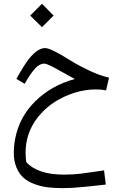

<svg xmlns="http://www.w3.org/2000/svg" viewBox="-20 -645 651 1018"><path d="M140.1 -562.5 202.6 -625 264.2 -562.5 202.6 -501ZM60.1 92.3Q82 -24.9 167.5 -108.6Q252.9 -192.4 376.5 -226.1Q352.1 -238.8 310.3 -262.7Q268.6 -286.6 246.6 -297.1Q224.6 -307.6 214.6 -307.6Q204.6 -307.6 196.3 -304Q188 -300.3 180.9 -295.4Q173.8 -290.5 166 -281.7Q158.2 -272.9 152.6 -265.9Q147 -258.8 139.6 -247.8Q132.3 -236.8 128.4 -230.5Q114.3 -207 110.8 -200.7L66.9 -226.6Q108.4 -301.8 134.3 -334Q179.7 -390.1 219.2 -390.1Q249.5 -390.1 355.5 -323.2Q397 -297.4 453.9 -270.5Q510.7 -243.7 558.1 -233.4L542.5 -166Q517.6 -170.9 487.3 -170.9Q432.1 -170.9 375 -153.1Q317.9 -135.3 267.8 -103Q217.8 -70.8 179.2 -21.5Q115.7 60.5 115.7 164.1Q115.7 189.9 119.1 214.4Q179.7 280.8 318.4 280.8Q368.2 280.8 407.2 275.9Q446.3 271 486.6 264.9Q526.9 258.8 531.7 258.3L541 333.5Q527.8 335 488.5 339.4Q449.2 343.8 427.2 345.7Q361.3 352.5 314 352.5Q266.6 352.5 231 347.9Q195.3 343.3 161.1 330.3Q127 317.4 104 296.9Q81.1 276.4 67.1 242.4Q53.2 208.5 53.2 168.5Q53.2 128.4 60.1 92.3Z"/></svg>

Font: MiladAzad
Style: Regular
Weight: 400
Designer: Reza bakhtiari fard
Foundry: http://font-store.ir
Version: Version:0.0.3;RFB:1.2.5;Building:2016-04-05 21:27:38.277324